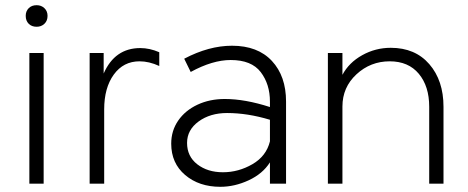

<svg xmlns="http://www.w3.org/2000/svg" viewBox="-20 -707 1802 739"><path d="M148 -503V0H93V-503ZM79 -646Q79 -664 90.5 -675.5Q102 -687 121 -687Q139 -687 151 -675.5Q163 -664 163 -646Q163 -627 151 -615.5Q139 -604 121 -604Q102 -604 90.5 -615.5Q79 -627 79 -646Z M520 -522Q556 -522 593 -506V-453Q554 -471 517 -471Q455 -471 418 -420Q381 -369 381 -286V0H325V-503H379V-424Q422 -522 520 -522Z M1081 -316V0H1019V-82Q991 -38 937 -13Q883 12 828 12Q746 12 692.5 -33.5Q639 -79 639 -154Q639 -204 666 -243Q693 -282 740 -304Q787 -326 845 -326Q923 -326 1019 -295V-316Q1019 -383 983.5 -429.5Q948 -476 868 -476Q798 -476 714 -430L689 -481Q784 -531 873 -531Q972 -531 1026.5 -472.5Q1081 -414 1081 -316ZM1019 -163V-246Q933 -272 854 -272Q789 -272 744.5 -239.5Q700 -207 700 -157Q700 -105 739.5 -74.5Q779 -44 838 -44Q898 -44 951.5 -75Q1005 -106 1019 -163Z M1484 -523Q1578 -523 1632.5 -460Q1687 -397 1687 -296V0H1632V-296Q1632 -375 1592 -423Q1552 -471 1480 -471Q1406 -471 1352 -421Q1298 -371 1298 -297V0H1242V-503H1298V-419Q1323 -466 1374 -494.5Q1425 -523 1484 -523Z"/></svg>

Font: Metropolitano Light
Style: Regular
Weight: 300
Designer: Fonts by Alex Slobzheninov & Chris M. Simpson / Changes by Cristiano Sobral
Foundry: Fonts by Alex Slobzheninov & Chris M. Simpson / Changes by Cristiano Sobral
Version: Version 1.00;August 30, 2020;FontCreator 13.0.0.2681 64-bit